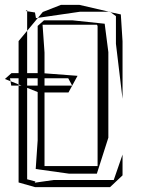

<svg xmlns="http://www.w3.org/2000/svg" viewBox="-20 -749 576 785"><path d="M0 -426 23 -417 21 -429H259L275 -399H68L138 -371H260L297 -439L152 -450H27ZM23 -417 68 -399H26ZM134 -643V-175L126 -58L262 -39H376L423 -186V-536L408 -652L275 -666H160ZM376 -648 379 -643V-70H162V-534L154 -648ZM199 -13 122 -2 125 -7 91 -16V-623L56 -581V-3L123 16H430L481 -32V-117L445 -13ZM307 -701H426L305 -729H229L155 -700L135 -676ZM474 -690 432 -699 454 -683V-570L481 -345V-580ZM123 -698 127 -675 135 -676 91 -623V-703ZM481 -341V-118V-117V-345ZM91 -708 85 -704 91 -703ZM430 -701 432 -699 426 -701Z"/></svg>

Font: Quebrada
Style: Regular
Weight: 400
Designer: deFharo
Foundry: deFharo
Version: Version 1.034 2012